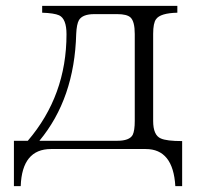

<svg xmlns="http://www.w3.org/2000/svg" viewBox="-20 -512 685 647"><path d="M122.1 -492.2H577.6V-469.2Q520 -467.8 505.9 -447.3Q496.1 -434.6 496.1 -397.5V-104.5Q496.1 -56.2 522 -45.4Q541.5 -36.6 593.8 -36.6V115.2H570.8Q563.5 -9.8 471.2 -9.8H151.9Q54.2 -9.8 49.8 115.2H26.9V-37.6H73.7Q204.1 -189.9 204.1 -396.5Q204.1 -448.7 179.2 -460.4Q162.6 -467.8 122.1 -469.2ZM112.8 -37.6H375Q416.5 -37.6 427.2 -57.6Q434.1 -71.8 434.1 -104.5V-397.5Q434.1 -439.5 419.9 -453.1Q407.7 -464.4 375 -464.4H297.9Q258.3 -464.4 246.1 -444.3Q238.3 -430.7 236.8 -397.5Q231 -179.7 112.8 -37.6Z"/></svg>

Font: I.MingCP
Style: Regular
Weight: 400
Designer: I.Font Project
Version: Version 8.000; Sep 06, 2022